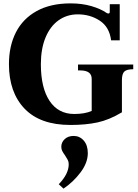

<svg xmlns="http://www.w3.org/2000/svg" viewBox="-20 -730 815 1137"><path d="M33 -350Q33 -458 74.5 -539Q116 -620 198 -665Q280 -710 398 -710Q465 -710 520.5 -694Q576 -678 612 -653Q618 -650 621 -650Q630 -650 630 -659V-705H689V-491H638Q628 -570 571 -607.5Q514 -645 441 -645Q376 -645 326.5 -609.5Q277 -574 249.5 -507.5Q222 -441 222 -350Q222 -210 273.5 -132.5Q325 -55 420 -55Q482 -55 523 -73V-263Q523 -313 455 -313H442V-348H769V-320Q731 -320 716.5 -306.5Q702 -293 702 -255V-65Q627 -20 557.5 -5Q488 10 397 10Q218 10 125.5 -86.5Q33 -183 33 -350ZM328 361Q387 300 387 243Q387 228 381.5 217.5Q376 207 365 190Q354 175 348.5 164Q343 153 343 139Q343 113 363 94Q383 75 416 75Q452 75 476 102.5Q500 130 500 177Q500 234 456.5 291.5Q413 349 356 387Z"/></svg>

Font: Taviraj
Style: Bold
Weight: 700
Designer: Katatrad Team
Foundry: CadsonDemak
Version: Version 1.001